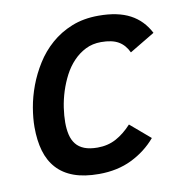

<svg xmlns="http://www.w3.org/2000/svg" viewBox="-66 -590 635 667"><g transform="rotate(-10 251.0 -256.0)"><path d="M433.1 -76.2Q397.9 -34.7 347.2 -9.8Q296.4 15.1 231 15.1Q179.2 15.1 142.6 1.7Q106 -11.7 82.8 -37.4Q59.6 -63 48.8 -99.9Q38.1 -136.7 38.1 -184.1Q38.1 -214.8 44.4 -252.2Q50.8 -289.6 64.9 -327.6Q79.1 -365.7 101.6 -401.6Q124 -437.5 155.8 -465.3Q187.5 -493.2 229.2 -510Q271 -526.9 324.2 -526.9Q392.1 -526.9 435.3 -503.9Q478.5 -481 502 -435.1L413.1 -381.8Q400.4 -409.2 377.9 -422.1Q355.5 -435.1 316.9 -435.1Q286.6 -435.1 262.2 -422.9Q237.8 -410.6 218.8 -390.6Q199.7 -370.6 186 -344.5Q172.4 -318.4 163.3 -290Q154.3 -261.7 150.1 -233.4Q146 -205.1 146 -181.2Q146 -157.2 150.6 -137.7Q155.3 -118.2 166.3 -104.5Q177.2 -90.8 195.8 -83.5Q214.4 -76.2 242.2 -76.2Q278.3 -76.2 307.4 -91.8Q336.4 -107.4 362.8 -136.2Z"/></g></svg>

Font: Clear Sans Medium
Style: Italic
Weight: 500
Italic angle: -12°
Foundry: Intel Corporation
Version: Version 1.00